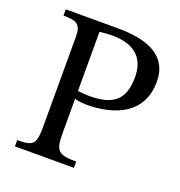

<svg xmlns="http://www.w3.org/2000/svg" viewBox="-121 -760 811 863"><g transform="rotate(20 284.5 -328.5)"><path d="M48 -657V-627C112 -627 133 -616 133 -557V-127C133 -43 122 -30 44 -30V0H326V-30C245 -30 225 -41 225 -123V-294C236 -289 262 -286 282 -286C413 -286 544 -335 544 -491C544 -624 425 -657 297 -657ZM225 -614C246 -616 265 -618 285 -618C393 -618 445 -567 445 -477C445 -361 387 -327 279 -327C259 -327 236 -329 225 -331Z"/></g></svg>

Font: STIX Two Math
Style: Regular
Weight: 400
Designer: Ross Mills, John Hudson & Paul Hanslow, Tiro Typeworks Ltd; with portions MicroPress Inc., with additions and correction
Foundry: Tiro Typeworks Ltd
Version: Version 2.02 b142